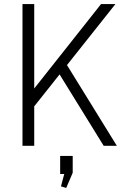

<svg xmlns="http://www.w3.org/2000/svg" viewBox="-20 -720 611 948"><path d="M107 -230 479 -700H550L107 -142ZM91 -700H149V0H91ZM256 -382 297 -421 557 0H492ZM339 50V133L307 208L281 200L309 95L335 139H277V50Z"/></svg>

Font: Pathway Extreme 8pt Thin 12pt
Style: Regular
Weight: 100
Version: Version 1.001;gftools[0.9.26]